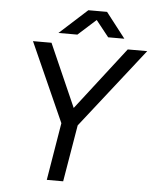

<svg xmlns="http://www.w3.org/2000/svg" viewBox="-59 -931 790 981"><g transform="rotate(5 336.0 -441.0)"><path d="M302 0H218L267 -295L86 -700H181L323 -378L572 -700H672L351 -291ZM354 -882H450L550 -753H467L401 -836L309 -753H212Z"/></g></svg>

Font: Oak Sans
Style: Italic
Weight: 400
Italic angle: -9.49998°
Foundry: Erik Kennedy, Walven
Version: Version 1.000